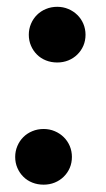

<svg xmlns="http://www.w3.org/2000/svg" viewBox="-20 -522 303 550"><path d="M23.5 0ZM23.5 -72.5Q23.5 -89 29.8 -103.8Q36 -118.5 46.8 -129.2Q57.5 -140 72.5 -146.2Q87.5 -152.5 105 -152.5Q122 -152.5 136.8 -146.2Q151.5 -140 162.5 -129.2Q173.5 -118.5 179.8 -103.8Q186 -89 186 -72.5Q186 -55.5 179.8 -41Q173.5 -26.5 162.5 -15.8Q151.5 -5 136.8 1Q122 7 105 7Q87.5 7 72.5 1Q57.5 -5 46.8 -15.8Q36 -26.5 29.8 -41Q23.5 -55.5 23.5 -72.5ZM62.5 -422.5Q62.5 -439 68.8 -453.8Q75 -468.5 85.8 -479.2Q96.5 -490 111.5 -496.2Q126.5 -502.5 144 -502.5Q161 -502.5 175.8 -496.2Q190.5 -490 201.5 -479.2Q212.5 -468.5 218.8 -453.8Q225 -439 225 -422.5Q225 -405.5 218.8 -391Q212.5 -376.5 201.5 -365.8Q190.5 -355 175.8 -349Q161 -343 144 -343Q126.5 -343 111.5 -349Q96.5 -355 85.8 -365.8Q75 -376.5 68.8 -391Q62.5 -405.5 62.5 -422.5Z"/></svg>

Font: Lato Heavy
Style: Italic
Weight: 800
Italic angle: -7°
Designer: Lukasz Dziedzic
Foundry: tyPoland Lukasz Dziedzic
Version: Version 2.007; 2014-02-27